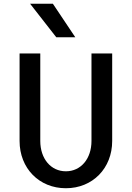

<svg xmlns="http://www.w3.org/2000/svg" viewBox="-20 -984 700 1020"><path d="M330 16C472 16 576 -90 576 -235V-700H466V-235C466 -141 410 -74 330 -74C250 -74 194 -141 194 -235V-700H84V-235C84 -90 188 16 330 16ZM140 -964 279 -786H380L261 -964Z"/></svg>

Font: Uncut Plan8
Style: Regular
Weight: 400
Designer: Kasper Nordkvist
Foundry: UNCUT.wtf
Version: Version 1.002;Glyphs 3.1.2 (3151)